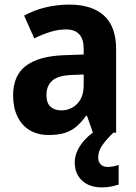

<svg xmlns="http://www.w3.org/2000/svg" viewBox="-20 -577 593 835"><path d="M281 -557Q380 -557 432.5 -509Q485 -461 485 -363V0H384L358 -74H355Q334 -45 311.5 -26Q289 -7 260.5 1.5Q232 10 191 10Q144 10 109.5 -10.5Q75 -31 56 -70Q37 -109 37 -162Q37 -249 93 -291Q149 -333 259 -337L344 -340V-364Q344 -407 324.5 -428Q305 -449 268 -449Q234 -449 199.5 -438.5Q165 -428 129 -410L85 -509Q126 -532 176.5 -544.5Q227 -557 281 -557ZM293 -251Q233 -249 207.5 -226.5Q182 -204 182 -164Q182 -129 199.5 -113Q217 -97 246 -97Q288 -97 316 -126Q344 -155 344 -207V-253ZM407 108Q407 127 418 138Q429 149 447 149Q462 149 474.5 146.5Q487 144 496 140V226Q482 230 464.5 234Q447 238 424 238Q368 238 336.5 208Q305 178 305 129Q305 102 318 75.5Q331 49 353.5 26Q376 3 406 -16L473 0Q439 33 423 57.5Q407 82 407 108Z"/></svg>

Font: Noto Sans Thai SemiCondensed
Style: Bold
Weight: 700
Width: 4
Designer: Monotype Design Team
Foundry: Monotype Imaging Inc.
Version: Version 2.001